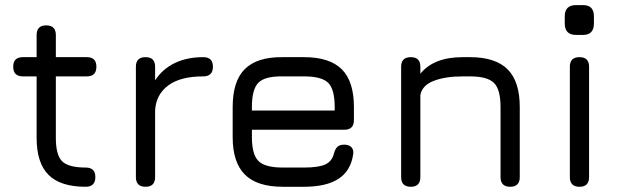

<svg xmlns="http://www.w3.org/2000/svg" viewBox="-20 -714 2372 734"><path d="M307.5 0Q211 0 165.5 -45.5Q120 -91 120 -187V-422H67.5Q30.5 -422 30.5 -459Q30.5 -495.5 67.5 -495.5H120V-580Q120 -617 156.5 -617Q193.5 -617 193.5 -580V-495.5H312Q348.5 -495.5 348.5 -459Q348.5 -422 312 -422H193.5V-187Q193.5 -121 217.8 -97.2Q242 -73.5 307.5 -73.5Q325.5 -73.5 335 -64.8Q344.5 -56 344.5 -37Q344.5 0 307.5 0Z M536.5 0Q499.5 0 499.5 -37V-459Q499.5 -495.5 536.5 -495.5Q573 -495.5 573 -459V-407Q601.5 -450.5 648.2 -473Q695 -495.5 757 -495.5Q794 -495.5 794 -459Q794 -422 757 -422Q669.5 -422 623 -387.2Q576.5 -352.5 573 -292.5V-37Q573 0 536.5 0Z M943 -218V-190Q943 -123.5 968 -98.5Q993 -73.5 1060.5 -73.5H1142.5Q1197.5 -73.5 1223.2 -85.2Q1249 -97 1256.5 -126.5Q1260.5 -143 1269.2 -152Q1278 -161 1295.5 -161Q1314 -161 1323.5 -151.2Q1333 -141.5 1330 -123Q1320.5 -60.5 1273.8 -30.2Q1227 0 1142.5 0H1060.5Q963 0 916.2 -46.5Q869.5 -93 869.5 -190V-305Q869.5 -404 916.2 -450.2Q963 -496.5 1060.5 -495.5H1142.5Q1240 -495.5 1286.5 -449.2Q1333 -403 1333 -305V-255Q1333 -218 1296.5 -218ZM1060.5 -422Q993 -423 968 -398Q943 -373 943 -305V-291.5H1259.5V-305Q1259.5 -372.5 1234.8 -397.2Q1210 -422 1142.5 -422Z M1550.5 0Q1513.5 0 1513.5 -37V-459Q1513.5 -495.5 1550.5 -495.5Q1587 -495.5 1587 -459V-432Q1638 -495.5 1748.5 -495.5H1776.5Q1874 -495.5 1920.5 -449Q1967 -402.5 1967 -305V-37Q1967 0 1930.5 0Q1893.5 0 1893.5 -37V-305Q1893.5 -372.5 1868.2 -397.2Q1843 -422 1776.5 -422H1748.5Q1682.5 -422 1638 -404.8Q1593.5 -387.5 1587 -350.5V-37Q1587 0 1550.5 0Z M2182 -580.5Q2139 -580.5 2139 -624.5V-651.5Q2139 -694.5 2182 -694.5H2209Q2250.5 -694.5 2250.5 -651.5V-624.5Q2250.5 -580.5 2209 -580.5ZM2195.5 0Q2158.5 0 2158.5 -37V-459Q2158.5 -495.5 2195.5 -495.5Q2232 -495.5 2232 -459V-37Q2232 0 2195.5 0Z"/></svg>

Font: Jura Light SemiBold
Style: Regular
Weight: 600
Version: Version 5.106